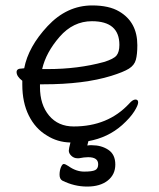

<svg xmlns="http://www.w3.org/2000/svg" viewBox="-20 -506 583 706"><path d="M239 18Q191 17 152 -8Q110 -33 86 -81Q62 -129 62 -195V-209Q41 -225 41 -241Q41 -254 60 -254L69 -255Q84 -334 155 -410Q226 -486 319 -486Q381 -486 418 -464Q485 -425 485 -340Q485 -306 479.5 -286Q474 -266 454 -253.5Q434 -241 389 -227Q289 -196 140 -196H127V-186Q127 -121 160.5 -81Q194 -41 251 -41Q377 -41 455 -125Q468 -140 478 -140Q488 -140 488 -129.5Q488 -119 473.5 -96Q459 -73 429 -46Q377 0 305 13L301 29Q306 28 310 28Q314 28 318 28Q353 28 378.5 45Q404 62 404 99Q404 136 376 158Q348 180 300.5 180Q253 180 209 158Q199 152 199 136.5Q199 121 204 109Q209 97 214.5 97Q220 97 232 105Q260 125 289.5 125Q319 125 330 119.5Q341 114 341 98Q341 72 304 72Q290 72 270 76H265Q252 76 242.5 67Q233 58 233 48Q233 41 239 18ZM155 -252Q267 -252 362 -278Q398 -289 408.5 -302Q419 -315 419 -341Q419 -428 318 -428Q249 -428 199 -370.5Q149 -313 135 -252Z"/></svg>

Font: LXGW WenKai
Style: Regular
Weight: 400
Designer: LXGW / Fontworks Inc.
Foundry: LXGW / Fontworks Inc.
Version: Version 1.520; June 14, 2025